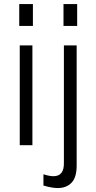

<svg xmlns="http://www.w3.org/2000/svg" viewBox="-20 -717 476 948"><path d="M140 0H77.5V-493H140ZM142.5 -589H75V-697H142.5ZM265.5 211.5Q236 211.5 194.5 199V143.5Q224 153 244 153Q297.5 153 295.5 85V-493H358.5V100.5Q358.5 159 333.2 185.2Q308 211.5 265.5 211.5ZM361 -589H293.5V-697H361Z"/></svg>

Font: Acari Sans Neue
Style: Regular
Weight: 400
Designer: Alfredo Marco Pradil (font), Cristiano Sobral (main changes)
Foundry: Hanken Design Co. (font), Cristiano Sobral (main changes)
Version: Version 2.459;March 19, 2022;FontCreator 14.0.0.2808 64-bit;